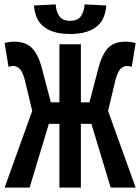

<svg xmlns="http://www.w3.org/2000/svg" viewBox="-20 -856 640 876"><path d="M1 0 127 -350 93 -492Q82 -532 68.5 -543.5Q55 -555 41 -555Q35 -555 29.5 -554Q24 -553 19 -551L1 -660Q9 -662 21.5 -664Q34 -666 45 -666Q66 -666 84.5 -661Q103 -656 118.5 -643.5Q134 -631 147 -608Q160 -585 170 -549L212 -389H251V-654H349V-389H388L430 -549Q440 -585 452.5 -608Q465 -631 480 -643.5Q495 -656 513 -661Q531 -666 552 -666Q563 -666 577 -664Q591 -662 599 -660L581 -551Q576 -553 570.5 -554Q565 -555 559 -555Q545 -555 531.5 -543.5Q518 -532 507 -492L473 -350L599 0H485L397 -291H349V0H251V-291H203L115 0ZM300 -701Q255 -701 224.5 -711Q194 -721 174.5 -738.5Q155 -756 146 -780Q137 -804 135 -831L234 -836Q236 -804 250.5 -782.5Q265 -761 300 -761Q335 -761 349.5 -782.5Q364 -804 366 -836L465 -831Q463 -804 454 -780Q445 -756 425.5 -738.5Q406 -721 375.5 -711Q345 -701 300 -701Z"/></svg>

Font: Source Code Pro Semibold
Style: Regular
Weight: 600
Monospace: yes
Designer: Paul D. Hunt, Teo Tuominen
Foundry: Adobe Systems Incorporated
Version: Version 2.030;PS 1.000;hotconv 16.6.51;makeotf.lib2.5.65220